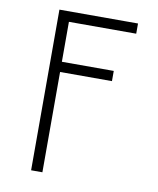

<svg xmlns="http://www.w3.org/2000/svg" viewBox="-83 -595 716 871"><g transform="rotate(10 275.0 -160.0)"><path d="M120 210V-530H482V-483H172V-299H411V-252H172V210Z"/></g></svg>

Font: Lode Dark
Style: Regular
Weight: 400
Monospace: yes
Designer: Belleve Invis
Foundry: Belleve Invis
Version: Version 29.2.0; ttfautohint (v1.8.3)